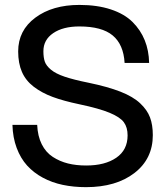

<svg xmlns="http://www.w3.org/2000/svg" viewBox="-20 -752 671 784"><path d="M331.1 12.2Q280.3 12.2 236.3 2.9Q192.4 -6.3 155 -26.4Q117.7 -46.4 90.8 -75.9Q64 -105.5 48.1 -147.9Q32.2 -190.4 30.8 -242.2H131.8Q133.8 -196.3 150.4 -163.1Q167 -129.9 195.6 -111.3Q224.1 -92.8 257.6 -84.5Q291 -76.2 332 -76.2Q408.7 -76.2 454.8 -107.9Q501 -139.6 501 -199.2Q501 -231.9 485.8 -252.7Q470.7 -273.4 428 -291.3Q385.3 -309.1 304.2 -326.2Q239.3 -339.8 195.1 -356.2Q150.9 -372.6 117.9 -397.7Q85 -422.9 69.6 -458.3Q54.2 -493.7 54.2 -542Q54.2 -627.9 124.3 -679.9Q194.3 -731.9 304.2 -731.9Q377 -731.9 432.4 -713.6Q487.8 -695.3 521 -662.4Q554.2 -629.4 571 -587.6Q587.9 -545.9 588.9 -495.1H488.8Q484.4 -570.3 440.2 -607.2Q396 -644 304.2 -644Q237.3 -644 197.3 -616.7Q157.2 -589.4 157.2 -543Q157.2 -516.6 163.1 -500Q168.9 -483.4 188.2 -467.3Q207.5 -451.2 244.4 -438.7Q281.2 -426.3 341.8 -414.1Q419.9 -397.9 471.7 -377.7Q523.4 -357.4 552.2 -330.3Q581.1 -303.2 592.5 -272.7Q604 -242.2 604 -200.2Q604 -103.5 529.1 -45.7Q454.1 12.2 331.1 12.2Z"/></svg>

Font: Aspekta 450
Style: Regular
Weight: 450
Designer: Ivo Dolenc
Version: Version 2.000